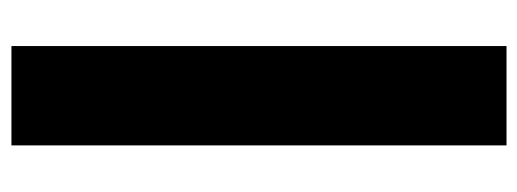

<svg xmlns="http://www.w3.org/2000/svg" viewBox="-312 -434 927 344"><g transform="rotate(-90 152.0 -262.5)"><path d="M63 181V-706H241V181Z"/></g></svg>

Font: Mulish ExtraLight Black
Style: Regular
Weight: 900
Version: Version 3.603